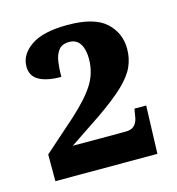

<svg xmlns="http://www.w3.org/2000/svg" viewBox="-75 -890 524 569"><g transform="rotate(-15 187.0 -606.0)"><path d="M27 -387V-469L123 -554Q173 -599 195 -634Q217 -669 217 -712Q217 -741 206 -758Q195 -775 173 -775Q151 -775 140.5 -761.5Q130 -748 127 -726.5Q124 -705 124 -681Q80 -681 56 -694.5Q32 -708 32 -737Q32 -774 69 -799.5Q106 -825 181 -825Q263 -825 298.5 -792.5Q334 -760 334 -711Q334 -682 322.5 -656.5Q311 -631 282 -603.5Q253 -576 201 -540L104 -475H266Q284 -475 292.5 -483.5Q301 -492 304 -505L309 -534H345L340 -387Z"/></g></svg>

Font: Noto Serif SemiCondensed ExtraBold
Style: Regular
Weight: 800
Width: 4
Designer: Monotype Design Team
Foundry: Monotype Imaging Inc.
Version: Version 2.015